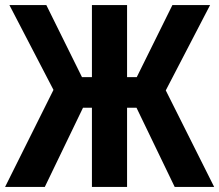

<svg xmlns="http://www.w3.org/2000/svg" viewBox="-21 -734 861 754"><path d="M-1 0 189 -381 16 -714H161L301 -431H340V-714H478V-431H516L656 -714H804L630 -379L820 0H665L515 -311H478V0H340V-311H305L155 0Z"/></svg>

Font: Noto Sans Condensed
Style: Bold
Weight: 700
Width: 3
Designer: Monotype Design Team
Foundry: Monotype Imaging Inc.
Version: Version 2.013; ttfautohint (v1.8.4.7-5d5b)